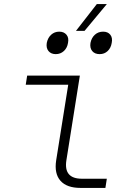

<svg xmlns="http://www.w3.org/2000/svg" viewBox="-20 -920 640 940"><path d="M374 0Q307 0 276 -35Q245 -70 255 -135L314 -505H106L113 -550H371L305 -135Q291 -45 381 -45H503L496 0ZM352 -769 454 -900H503L394 -769ZM468 -655Q444 -655 431.5 -670Q419 -685 423 -710Q428 -735 444.5 -750Q461 -765 485 -765Q508 -765 520 -750Q532 -735 527 -710Q523 -685 507 -670Q491 -655 468 -655ZM253 -655Q230 -655 217.5 -670Q205 -685 209 -710Q214 -735 230.5 -750Q247 -765 270 -765Q293 -765 305.5 -750Q318 -735 313 -710Q309 -685 292.5 -670Q276 -655 253 -655Z"/></svg>

Font: NKDuy Mono Thin
Style: Italic
Weight: 100
Italic angle: -9°
Monospace: yes
Designer: NKDuy
Foundry: NKDuy
Version: Version 2.251; ttfautohint (v1.8.4.7-5d5b)